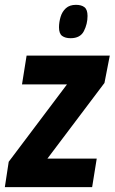

<svg xmlns="http://www.w3.org/2000/svg" viewBox="-35 -774 474 794"><path d="M-15 0 1 -105 242 -425H56L75 -544H419L397 -431L161 -118H365L346 0ZM257 -616Q235 -616 222 -625.5Q209 -635 209 -661Q209 -682 215.5 -704Q222 -726 237.5 -740Q253 -754 279 -754Q302 -754 314.5 -744Q327 -734 327 -708Q327 -675 312 -645.5Q297 -616 257 -616Z"/></svg>

Font: Georama SemiCondensed
Style: Bold Italic
Weight: 700
Width: 4
Italic angle: -9°
Designer: Jean-Baptiste Levee
Foundry: Production Type
Version: Version 1.000